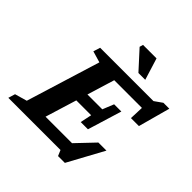

<svg xmlns="http://www.w3.org/2000/svg" viewBox="-273 -1123 1353 1353"><g transform="rotate(45 404.0 -446.0)"><path d="M513.5 42.5 495.5 0H-24.5L-9 -51.5L82 -77.5L252.5 -630.5L167.5 -655.5L183.5 -707H715L773 -748H832L767 -510H687.5L691.5 -615.5H415.5L353 -411H501L535 -495H607L529 -240H457L475 -326H327L255 -91.5H519L647 -226H727.5L581.5 42.5ZM568 -772H500L375.5 -908.5L383 -935H517.5Z"/></g></svg>

Font: Newsreader Caption SemiBold
Style: Italic
Weight: 600
Italic angle: -17°
Designer: Hugues Gentile
Foundry: Production Type
Version: Version 1.001